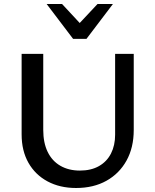

<svg xmlns="http://www.w3.org/2000/svg" viewBox="-20 -927 772 959"><path d="M360 12Q279 12 217.5 -21Q156 -54 122 -114Q88 -174 88 -256V-658H196V-278Q196 -214 218 -168.5Q240 -123 281.5 -99Q323 -75 379 -75Q435 -75 474.5 -97.5Q514 -120 534.5 -160.5Q555 -201 555 -254V-658H648V-278Q648 -190 612 -125Q576 -60 511.5 -24Q447 12 360 12ZM345 -733 363 -796 467 -907H544L412 -733ZM345 -733 213 -907H290L395 -794L412 -733Z"/></svg>

Font: Ysabeau Office SemiBold
Style: Regular
Weight: 600
Designer: Christian Thalmann (Catharsis Fonts)
Version: Version 2.001;gftools[0.9.30]; featfreeze: tnum,lnum,ss02